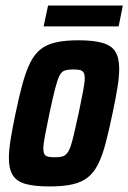

<svg xmlns="http://www.w3.org/2000/svg" viewBox="-20 -663 462 691"><path d="M159 8Q104 8 72 -1Q40 -10 26 -32.5Q12 -55 12 -94Q12 -123 18.5 -163Q25 -203 36 -255Q49 -318 61.5 -363Q74 -408 89 -438Q104 -468 126 -485.5Q148 -503 181 -510.5Q214 -518 262 -518Q317 -518 349.5 -508.5Q382 -499 395.5 -476.5Q409 -454 409 -415Q409 -386 402.5 -346.5Q396 -307 385 -255Q372 -192 360 -147Q348 -102 333 -72Q318 -42 296 -24.5Q274 -7 240.5 0.5Q207 8 159 8ZM177 -97Q193 -97 203 -99.5Q213 -102 220.5 -110.5Q228 -119 234 -136Q240 -153 246.5 -182Q253 -211 263 -255Q273 -305 279 -335Q285 -365 285 -382Q285 -396 280.5 -402.5Q276 -409 267.5 -411Q259 -413 244 -413Q224 -413 212.5 -409Q201 -405 193.5 -389.5Q186 -374 178 -342.5Q170 -311 158 -255Q148 -205 142 -175Q136 -145 136 -128Q136 -115 140 -108Q144 -101 153.5 -99Q163 -97 177 -97ZM137 -568 153 -643H422L407 -568Z"/></svg>

Font: Saira Condensed
Style: Bold Italic
Weight: 700
Width: 3
Italic angle: -12°
Designer: Hector Gatti with collaboration of the Omnibus-Type team
Foundry: Omnibus-Type
Version: Version 1.101